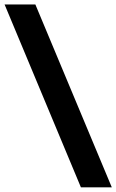

<svg xmlns="http://www.w3.org/2000/svg" viewBox="-25 -694 508 839"><path d="M463.5 124.5H328.5L-5 -674.5H129.5Z"/></svg>

Font: Anek Latin Medium
Style: Bold
Weight: 700
Version: Version 1.003